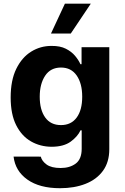

<svg xmlns="http://www.w3.org/2000/svg" viewBox="-20 -797 673 1037"><path d="M304 219.5Q193.9 219.5 128.2 173.1Q62.5 126.8 53.3 48.7L200.3 49Q206 72.8 231.7 91.6Q257.5 110.4 307.5 110.4Q356.9 110.4 389 86.5Q421.2 62.5 421.2 6.4V-93H414.8Q399.5 -59.7 361.9 -32.1Q324.2 -4.6 259.2 -4.3Q197.8 -4.6 147.5 -33.2Q97.3 -61.8 67.5 -120.7Q37.6 -179.7 37.6 -270.6Q37.6 -363.6 68 -425.4Q98.4 -487.2 148.6 -518.3Q198.9 -549.4 258.9 -549Q304.7 -549.4 335.4 -533.9Q366.1 -518.5 385.3 -495.6Q404.5 -472.7 414.4 -450.3H420.5V-541.9H570.3V8.9Q570.3 78.5 536.2 125.4Q502.1 172.2 442.1 195.8Q382.1 219.5 304 219.5ZM309.3 -121.4Q364 -121.4 394 -161.9Q424 -202.4 424 -274.5Q424 -346.2 394.2 -389.2Q364.3 -432.2 309.3 -432.2Q253.2 -432.2 223.9 -388.1Q194.6 -344.1 194.6 -274.5Q194.6 -203.8 224.1 -162.6Q253.6 -121.4 309.3 -121.4ZM255.3 -615.8 330.6 -777.3H470.5L362.2 -615.8Z"/></svg>

Font: Inter Zeller
Style: Bold
Weight: 700
Designer: Rasmus Andersson; Joe Bland
Foundry: zeller
Version: Version 3.015;git-dec3a8cb1